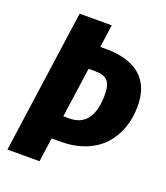

<svg xmlns="http://www.w3.org/2000/svg" viewBox="-129 -783 756 873"><g transform="rotate(20 249.0 -346.5)"><path d="M272.9 -583Q382.3 -583 440.2 -533.7Q498 -484.4 498 -388.2Q498 -330.1 480.5 -281Q462.9 -231.9 429.2 -195.1Q395.5 -158.2 342.5 -137.2Q289.6 -116.2 223.1 -116.2H180.2L164.1 0H8.8L106 -692.9H261.2L246.1 -583ZM224.1 -229Q339.8 -229 339.8 -387.2Q339.8 -433.1 321.8 -452.1Q303.7 -471.2 262.2 -471.2H230L195.8 -229Z"/></g></svg>

Font: Fira Sans Compressed
Style: Bold Italic
Weight: 700
Width: 3
Italic angle: -8°
Designer: Carrois Corporate & Edenspiekermann AG
Foundry: Carrois Corporate GbR & Edenspiekermann AG
Version: Version 4.203;PS 004.203;hotconv 1.0.88;makeotf.lib2.5.64775